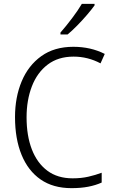

<svg xmlns="http://www.w3.org/2000/svg" viewBox="-20 -967 592 997"><path d="M362 -673Q282 -673 227.5 -631.5Q173 -590 145.5 -518.5Q118 -447 118 -358Q118 -262 145.5 -191Q173 -120 226 -80.5Q279 -41 357 -41Q402 -41 439 -49.5Q476 -58 508 -70V-19Q477 -5 438.5 2.5Q400 10 351 10Q256 10 191 -35Q126 -80 92 -163Q58 -246 58 -359Q58 -462 92.5 -544.5Q127 -627 194.5 -675.5Q262 -724 361 -724Q451 -724 524 -687L502 -638Q436 -673 362 -673ZM471 -939Q456 -918 432 -890Q408 -862 381 -834.5Q354 -807 331 -788H294V-798Q323 -831 354 -872Q385 -913 405 -947H471Z"/></svg>

Font: Noto Sans Arabic UI SmCn Lt
Style: Regular
Weight: 300
Width: 4
Designer: Monotype Design Team, Nadine Chahine and Nizar Qandah
Foundry: Monotype Imaging Inc.
Version: Version 2.010; ttfautohint (v1.8.4.7-5d5b)